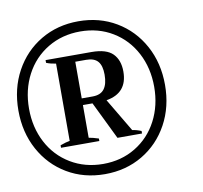

<svg xmlns="http://www.w3.org/2000/svg" viewBox="-81 -811 959 908"><g transform="rotate(-10 398.5 -357.0)"><path d="M704 -357Q704 -252 658.5 -168.5Q613 -85 533 -37.5Q453 10 352 10Q251 10 171 -37.5Q91 -85 45.5 -168.5Q0 -252 0 -357Q0 -462 45.5 -545.5Q91 -629 171 -676.5Q251 -724 352 -724Q453 -724 533 -676.5Q613 -629 658.5 -545.5Q704 -462 704 -357ZM652 -357Q652 -447 614 -519.5Q576 -592 507.5 -633.5Q439 -675 352 -675Q265 -675 196 -633.5Q127 -592 89 -519.5Q51 -447 51 -357Q51 -267 89 -194.5Q127 -122 196 -80.5Q265 -39 352 -39Q439 -39 507.5 -80.5Q576 -122 614 -194.5Q652 -267 652 -357ZM514 -173Q536 -170 557 -161V-149H439L351 -330H305V-173Q324 -170 352 -161V-149H168V-161Q181 -166 194 -169.5Q207 -173 214 -174V-545Q187 -549 168 -557V-570H388Q460 -570 490.5 -539Q521 -508 521 -453Q521 -350 419 -333ZM305 -362H357Q396 -362 413.5 -385.5Q431 -409 431 -454Q431 -497 413.5 -517.5Q396 -538 357 -538H305Z"/></g></svg>

Font: Trirong
Style: Bold Italic
Weight: 700
Italic angle: -12°
Designer: Katatrad Team
Foundry: CadsonDemak
Version: Version 1.001